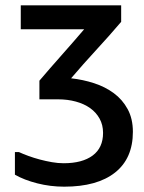

<svg xmlns="http://www.w3.org/2000/svg" viewBox="-20 -546 540 721"><path d="M435 -464Q389 -410 341 -358Q293 -306 247 -252Q292 -247 333.5 -233.5Q375 -220 407.5 -196Q440 -172 459.5 -136Q479 -100 479 -51Q479 49 412 102Q345 155 221 155Q169 155 120 142.5Q71 130 36 110V25H51Q66 32 86.5 39.5Q107 47 129.5 53Q152 59 175 63Q198 67 219 67Q289 67 328 38Q367 9 367 -47Q367 -77 354 -100.5Q341 -124 318.5 -140Q296 -156 265 -164.5Q234 -173 198 -173H128V-243Q168 -290 211.5 -339Q255 -388 296 -436H58V-526H435Z"/></svg>

Font: D2Coding
Style: Bold
Weight: 700
Monospace: yes
Designer: Yong-Rak Park; Jeong-Hwan Yoon; Sang-Min Lee;
Foundry: NHN Corporation
Version: Version 1.3.2; Build 20180524